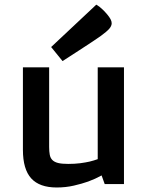

<svg xmlns="http://www.w3.org/2000/svg" viewBox="-20 -812 648 847"><path d="M81.1 -515.1H196.8V-164.1Q196.8 -143.6 199.5 -129.4Q202.1 -115.2 210.9 -106.2Q219.7 -97.2 236.3 -93Q252.9 -88.9 280.8 -88.9Q310.1 -88.9 334 -92Q357.9 -95.2 375 -99.1Q395 -104 411.1 -109.9V-515.1H526.9V0H441.9L428.2 -38.1Q400.9 -22.9 369.1 -11.2Q341.8 -1.5 305.9 6.8Q270 15.1 230 15.1Q154.3 15.1 117.7 -25.1Q81.1 -65.4 81.1 -150.9ZM205.6 -604.5 404.8 -791.5Q411.1 -788.1 418.9 -782.2Q425.8 -776.9 434.3 -768.6Q442.9 -760.3 453.6 -747.6Q462.9 -736.3 467.8 -727.1Q472.7 -717.8 472.7 -709.5Q472.7 -697.3 461.7 -684.8Q450.7 -672.4 425.8 -654.3Q418.9 -649.4 408.2 -642.1Q397.5 -634.8 384.3 -626Q371.1 -617.2 356.4 -607.7Q341.8 -598.1 327.6 -588.9Q293.9 -566.9 255.9 -542.5Z"/></svg>

Font: Doppio One
Style: Regular
Weight: 400
Designer: Szymon Celej
Foundry: Szymon Celej
Version: Version 1.002